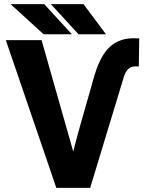

<svg xmlns="http://www.w3.org/2000/svg" viewBox="-20 -904 706 924"><path d="M8 -711 251 0H414L576 -534C584 -560 600 -584 627 -584H648L650 -719L623 -720C505 -720 463 -631 435 -543C401 -419 364 -300 332 -174L329 -187L180 -711ZM31 -884 190 -739H326L193 -884ZM225 -884 358 -739H490L382 -884Z"/></svg>

Font: Asimov Pro
Style: Blk
Weight: 900
Designer: Google
Version: Version 2.000980; 2014